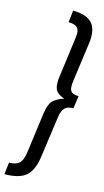

<svg xmlns="http://www.w3.org/2000/svg" viewBox="-164 -880 576 1060"><g transform="rotate(15 124.0 -350.0)"><path d="M-11 67Q29 67 47.5 49Q66 31 72 -14L103 -246Q110 -297 129.5 -318Q149 -339 192 -353Q161 -364 147 -380Q133 -396 133 -430Q133 -449 135 -460L166 -694Q168 -710 168 -716Q168 -744 153 -755.5Q138 -767 106 -767L114 -835Q181 -835 214.5 -807.5Q248 -780 248 -721Q248 -699 246 -687L215 -460Q213 -449 213 -431Q213 -407 225 -397Q237 -387 265 -387L255 -315Q222 -315 206 -299Q190 -283 185 -244L152 -8Q141 70 102.5 102.5Q64 135 -19 135Z"/></g></svg>

Font: Fira Sans Compressed
Style: Italic
Weight: 400
Width: 1
Italic angle: -8°
Designer: bBox Type GmbH & Carrois Corporate GbR & Edenspiekermann AG
Foundry: bBox Type GmbH & Carrois Corporate GbR & Edenspiekermann AG
Version: Version 4.301